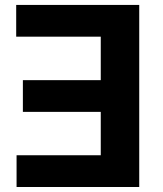

<svg xmlns="http://www.w3.org/2000/svg" viewBox="-20 -747 653 767"><path d="M536.2 -727.3V0H46.2V-126.8H382.5V-300.1H71.4V-426.8H382.5V-600.5H44.7V-727.3Z"/></svg>

Font: Cannonade
Style: Bold
Weight: 700
Designer: Rasmus Andersson
Foundry: rsms
Version: Version 3.012;git-f93a4a705